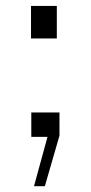

<svg xmlns="http://www.w3.org/2000/svg" viewBox="-20 -645 314 665"><path d="M97.7 0 144.5 -170.9H88.4V-255.4H186V-175.3L135.3 0ZM87.4 -511.7V-624.5H176.8V-511.7Z"/></svg>

Font: Antonio Thin
Style: Regular
Weight: 250
Designer: Vernon Adams
Foundry: Vernon Adams
Version: Version 1.002